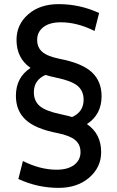

<svg xmlns="http://www.w3.org/2000/svg" viewBox="-20 -760 569 930"><path d="M470 -23Q470 50 412.5 100Q355 150 264 150Q162 150 69 107L91 20Q175 62 254 62Q309 62 339.5 38.5Q370 15 370 -23Q370 -60 344.5 -81.5Q319 -103 260 -115Q151 -136 104 -180Q57 -224 57 -296Q57 -385 128 -431Q60 -478 60 -567Q60 -641 116.5 -690.5Q173 -740 264 -740Q367 -740 460 -697L438 -610Q354 -652 275 -652Q220 -652 190 -628.5Q160 -605 160 -567Q160 -530 185 -508.5Q210 -487 269 -475Q378 -454 425 -410Q472 -366 472 -294Q472 -205 401 -159Q470 -112 470 -23ZM200 -397Q144 -372 144 -313Q144 -271 172.5 -246.5Q201 -222 273 -207Q311 -199 329 -193Q385 -218 385 -277Q385 -319 356.5 -343.5Q328 -368 256 -383Q218 -391 200 -397Z"/></svg>

Font: M PLUS 1p Medium
Style: Regular
Weight: 500
Version: Version 1.062